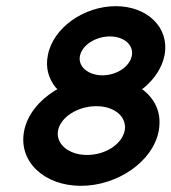

<svg xmlns="http://www.w3.org/2000/svg" viewBox="-20 -598 555 622"><path d="M58 -173C39 -74 124 4 242 4C360 4 475 -74 494 -173C504 -226 487 -271 447 -304L440 -309L448 -315C481 -343 505 -379 513 -419C530 -509 457 -578 355 -578C253 -578 152 -509 135 -419C127 -379 137 -344 160 -315L166 -309L157 -304C106 -272 68 -226 58 -173ZM168 -175C176 -218 231 -254 292 -254C353 -254 392 -218 384 -175C375 -131 322 -96 262 -96C202 -96 160 -132 168 -175ZM239 -417C246 -452 290 -480 336 -480C382 -480 414 -452 407 -417C400 -382 358 -354 312 -354C266 -354 232 -382 239 -417Z"/></svg>

Font: Charger Eco
Style: Obl
Weight: 1000
Designer: Jasper
Foundry: Cannot Into Space Fonts
Version: Version 1.1